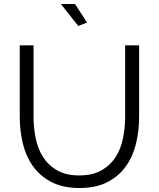

<svg xmlns="http://www.w3.org/2000/svg" viewBox="-20 -937 795 962"><path d="M377 -58Q444 -58 488.5 -83.5Q533 -109 559.5 -150.5Q586 -192 596.5 -245Q607 -298 607 -352V-710H677V-352Q677 -280 661 -215.5Q645 -151 609.5 -102Q574 -53 517 -24Q460 5 378 5Q294 5 236.5 -25.5Q179 -56 144 -106Q109 -156 94 -220Q79 -284 79 -352V-710H148V-352Q148 -296 159 -243Q170 -190 196.5 -149Q223 -108 267 -83Q311 -58 377 -58ZM285 -917H356L416 -824L372 -807Z"/></svg>

Font: Oxford Sans
Style: Regular
Weight: 400
Designer: Matt McInerney, Pablo Impallari, Rodrigo Fuenzalida
Foundry: Matt McInerney, Pablo Impallari, Rodrigo Fuenzalida
Version: Version 3.000g; ttfautohint (v1.5) -l 8 -r 28 -G 28 -x 14 -D